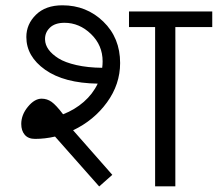

<svg xmlns="http://www.w3.org/2000/svg" viewBox="-20 -689 805 710"><path d="M553.6 0V-589H457V-646.6H764.9V-589H628.4V0ZM359.5 -462.1Q359.5 -521.7 316.5 -563.2Q273.5 -604.7 218.4 -604.7Q183 -604.7 164.3 -586.5Q145.6 -568.3 146.6 -542.5Q147.6 -504 196.2 -473.2Q220.4 -458 262.4 -448.4Q304.3 -438.8 357.9 -438.3Q359.5 -449.9 359.5 -462.1ZM109.7 -175.4Q84.4 -175.4 71.5 -190.6Q58.6 -205.8 58.6 -230.5Q58.6 -264.4 83.2 -294.2Q107.7 -324.1 134 -324.1Q154.2 -324.1 170.9 -312.2Q187.6 -300.3 213.3 -266.4Q256.3 -283.1 289.7 -312.2Q323.1 -341.3 341.3 -379.7Q216.9 -381.7 147.1 -431Q77.4 -480.3 77.4 -552.1Q77.4 -599.6 113 -634.5Q148.6 -669.4 210.8 -669.4Q299.8 -669.4 362 -609.2Q424.2 -549 424.2 -456Q424.2 -377.1 375.6 -310.4Q327.1 -243.7 250.3 -207.3L395.3 -42.5L346.8 0.5L183.5 -184Q146.1 -175.4 109.7 -175.4Z"/></svg>

Font: KhulaRegular
Style: Regular
Weight: 400
Designer: Erin McLaughlin, Steve Matteson
Version: Version 1.001;PS 1.0;hotconv 1.0.72;makeotf.lib2.5.5900; ttf